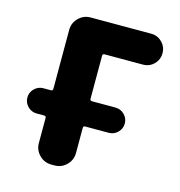

<svg xmlns="http://www.w3.org/2000/svg" viewBox="-108 -851 867 926"><g transform="rotate(15 325.0 -388.0)"><path d="M99.6 -240.2Q73.2 -240.2 54.7 -258.8Q36.1 -277.3 36.1 -303.2Q36.1 -329.1 54.7 -347.7Q73.2 -366.2 99.6 -366.2H136.7Q146.5 -366.2 146.5 -376V-669.9Q146.5 -705.1 171.4 -730Q196.3 -754.9 231.4 -754.9H533.2Q565.4 -754.9 587.9 -732.4Q610.4 -710 610.4 -677.7Q610.4 -645.5 587.9 -623Q565.4 -600.6 533.2 -600.6H341.8Q332 -600.6 332 -590.8V-376Q332 -366.2 341.8 -366.2H459Q485.4 -366.2 503.9 -347.7Q522.5 -329.1 522.5 -303.2Q522.5 -277.3 503.9 -258.8Q485.4 -240.2 459 -240.2H341.8Q332 -240.2 332 -230.5V-105.5Q332 -70.3 307.1 -45.4Q282.2 -20.5 247.1 -20.5H231.4Q196.3 -20.5 171.4 -45.4Q146.5 -70.3 146.5 -105.5V-230.5Q146.5 -240.2 136.7 -240.2Z"/></g></svg>

Font: Gen Jyuu GothicX Heavy
Style: Bold
Weight: 900
Designer: [Source Han Sans]
Ryoko NISHIZUKA  (kana & ideographs); Paul D. Hunt (Latin, Greek & Cyrillic); Wenlong ZHANG  (bopomofo
Version: Version 1.002.20150607